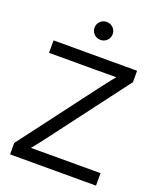

<svg xmlns="http://www.w3.org/2000/svg" viewBox="-168 -1042 952 1145"><g transform="rotate(20 308.5 -469.5)"><path d="M36.1 0V-72.3L404.3 -560.1Q426.8 -589.8 450.9 -620.1Q475.1 -650.4 500 -680.7L510.7 -649.4Q468.8 -648.9 427 -648.7Q385.3 -648.4 343.3 -648.4H47.4V-727.5H577.6V-655.3L216.8 -177.2Q192.4 -144.5 166.7 -112.1Q141.1 -79.6 113.8 -46.9L103 -78.1Q144 -78.6 184.8 -78.9Q225.6 -79.1 267.1 -79.1H581.5V0ZM308.6 -825.7Q284.7 -825.7 267.8 -842.3Q251 -858.9 251 -882.3Q251 -906.2 267.8 -922.9Q284.7 -939.5 308.1 -939.5Q332.5 -939.5 349.4 -922.9Q366.2 -906.2 366.2 -882.3Q366.2 -858.9 349.4 -842.3Q332.5 -825.7 308.6 -825.7Z"/></g></svg>

Font: Inter 28pt
Style: Regular
Weight: 400
Designer: Rasmus Andersson
Foundry: rsms
Version: Version 4.001;git-66647c0bb